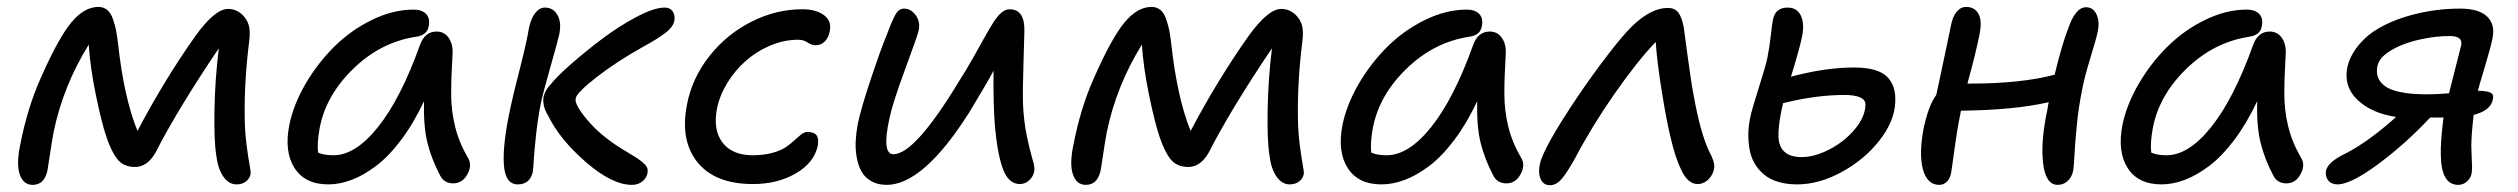

<svg xmlns="http://www.w3.org/2000/svg" viewBox="-20 -528 7343 560"><path d="M75.2 11.2Q48.8 11.2 38.1 -17.8Q27.3 -46.9 38.1 -101.1Q59.6 -213.9 100.1 -303.2Q149.9 -416 187.5 -461.9Q225.1 -507.8 267.1 -507.8Q282.2 -507.8 293 -498.8Q303.7 -489.7 309.8 -471.4Q315.9 -453.1 318.6 -439.2Q321.3 -425.3 324.2 -401.9Q341.3 -243.7 380.9 -146Q459 -294.4 549.8 -422.9Q606.9 -502 645 -502Q669.9 -502 688 -483.9Q700.2 -471.7 705.3 -455.3Q710.4 -439 707 -409.2Q691.9 -289.6 693.8 -183.1Q694.3 -143.1 699.2 -105.2Q704.1 -67.4 708 -46.6Q711.9 -25.9 710.9 -20Q708 -6.8 697 1.5Q686 9.8 669.9 9.8Q647 9.8 631.1 -13.4Q615.2 -36.6 610.8 -75.2Q604 -116.2 605.5 -205.8Q606.9 -295.4 618.2 -387.2Q498.5 -210 433.1 -82Q409.2 -41 374 -41Q340.8 -41 322.8 -63.2Q304.7 -85.4 290 -129.9Q276.9 -168 260 -249Q243.2 -330.1 238.8 -397.9Q164.1 -277.3 136.2 -142.1Q130.9 -112.8 125.2 -74.5Q119.6 -36.1 118.2 -29.8Q108.9 11.2 75.2 11.2Z M937.5 9.8Q869.6 9.8 839.1 -37.8Q808.6 -85.4 823.7 -163.1Q835.9 -223.1 871.3 -283.7Q906.7 -344.2 955.1 -392.1Q1003.4 -439.9 1064.9 -470Q1126.5 -500 1186.5 -500Q1210.4 -500 1222.7 -487.3Q1234.9 -474.6 1230.5 -452.1Q1226.1 -425.3 1193.8 -420.9Q1090.8 -405.3 1011 -328.1Q931.2 -251 912.6 -155.8Q904.3 -111.3 907.7 -83Q923.8 -75.2 952.6 -75.2Q1017.1 -75.2 1083 -158Q1148.9 -240.7 1204.6 -396Q1218.8 -436 1253.4 -436Q1276.4 -436 1289.3 -416.7Q1302.2 -397.5 1299.8 -367.2Q1295.9 -303.2 1295.9 -254.2Q1295.9 -205.1 1307.4 -158.7Q1318.8 -112.3 1344.7 -67.9Q1357.9 -47.4 1343.5 -20.3Q1329.1 6.8 1301.8 6.8Q1275.4 6.8 1263.7 -16.1Q1238.8 -63.5 1226.8 -111.1Q1214.8 -158.7 1216.8 -232.9Q1186.5 -168.5 1150.1 -120.1Q1113.8 -71.8 1077.1 -44.2Q1040.5 -16.6 1005.6 -3.4Q970.7 9.8 937.5 9.8Z M1823.2 11.2Q1765.6 11.2 1689.2 -54.9Q1612.8 -121.1 1579.1 -189.9Q1561 -219.2 1565.4 -246.1Q1570.8 -266.6 1586.4 -282.2Q1602.1 -302.7 1643.3 -339.1Q1684.6 -375.5 1734.1 -413.1Q1783.7 -450.7 1835.7 -478.3Q1887.7 -505.9 1918.5 -505.9Q1934.1 -505.9 1941.4 -495.6Q1948.7 -485.4 1947.3 -472.2Q1946.8 -452.6 1922.6 -433.6Q1898.4 -414.6 1858.4 -393.1Q1777.8 -348.1 1719.7 -302.7Q1661.6 -257.3 1659.2 -241.2Q1654.8 -223.1 1693.4 -177.7Q1731.9 -132.3 1791.5 -95.2Q1798.3 -90.8 1813.7 -81.8Q1829.1 -72.8 1836.4 -67.9Q1843.8 -63 1853 -55.7Q1862.3 -48.3 1866 -41.7Q1869.6 -35.2 1869.1 -27.8Q1867.7 -10.7 1854.7 0.2Q1841.8 11.2 1823.2 11.2ZM1490.2 9.8Q1453.1 9.8 1449.5 -49.3Q1445.8 -108.4 1469.2 -215.8Q1475.6 -246.6 1492.7 -313.2Q1509.8 -379.9 1516.1 -411.1Q1517.1 -416 1519.3 -427Q1521.5 -438 1522.5 -444.8Q1528.3 -473.6 1540.8 -489.7Q1553.2 -505.9 1569.3 -505.9Q1593.3 -505.9 1605.7 -484.6Q1618.2 -463.4 1611.3 -428.2Q1606 -404.8 1584.7 -330.3Q1563.5 -255.9 1557.1 -225.1Q1548.3 -179.7 1543.5 -135Q1538.6 -90.3 1536.9 -62Q1535.2 -33.7 1534.2 -27.8Q1526.4 9.8 1490.2 9.8Z M2176.3 8.8Q2065.4 8.8 2014.2 -54.9Q1962.9 -118.7 1983.9 -224.1Q1999 -301.3 2049.6 -365Q2100.1 -428.7 2171.9 -464.8Q2243.7 -501 2320.3 -501Q2360.4 -501 2383.5 -483.6Q2406.7 -466.3 2399.9 -436Q2396.5 -417.5 2385.3 -406.7Q2374 -396 2358.9 -396Q2347.7 -396 2335.4 -404.1Q2323.2 -412.1 2308.1 -412.1Q2266.6 -412.1 2226.3 -395Q2186 -377.9 2154.8 -350.1Q2123.5 -322.3 2101.3 -286.1Q2079.1 -250 2071.3 -211.9Q2059.1 -148.9 2087.4 -112.1Q2115.7 -75.2 2175.3 -75.2Q2208 -75.2 2233.4 -82.3Q2258.8 -89.4 2272.9 -99.4Q2287.1 -109.4 2297.6 -119.1Q2308.1 -128.9 2317.1 -136Q2326.2 -143.1 2335 -143.1Q2354 -143.1 2361.3 -133.8Q2368.7 -124.5 2365.2 -103Q2354.5 -53.2 2301 -22.2Q2247.6 8.8 2176.3 8.8Z M2565.9 11.2Q2540 11.2 2521.2 0.5Q2502.4 -10.3 2492.7 -27.8Q2482.9 -45.4 2478.8 -69.1Q2474.6 -92.8 2475.8 -116.9Q2477.1 -141.1 2481.9 -167Q2491.7 -213.4 2520.8 -300.3Q2549.8 -387.2 2567.9 -430.2Q2583 -470.7 2592.5 -486.8Q2602.1 -502.9 2616.7 -502.9Q2636.7 -502.9 2650.6 -483.9Q2664.6 -464.8 2659.7 -439.9Q2656.2 -423.8 2620.1 -326.4Q2584 -229 2574.7 -185.1Q2550.8 -78.1 2585.9 -78.1Q2648.4 -78.1 2777.8 -292Q2796.9 -321.8 2817.4 -357.9Q2837.9 -394 2850.3 -416.7Q2862.8 -439.5 2876 -460.4Q2889.2 -481.4 2900.9 -491.2Q2912.6 -501 2924.8 -501Q2969.2 -501 2967.8 -437Q2967.8 -421.9 2965.1 -341.3Q2962.4 -260.7 2963.9 -222.2Q2966.3 -171.9 2975.1 -130.4Q2983.9 -88.9 2990.7 -66.2Q2997.6 -43.5 2997.1 -33.2Q2995.6 -15.6 2983.2 -3.4Q2970.7 8.8 2954.6 8.8Q2922.4 8.8 2906 -33.2Q2889.6 -75.2 2881.8 -160.2Q2876.5 -228.5 2877.9 -321.8Q2858.4 -285.2 2807.6 -201.2Q2673.3 11.2 2565.9 11.2Z M3147 11.2Q3120.6 11.2 3109.9 -17.8Q3099.1 -46.9 3109.9 -101.1Q3131.3 -213.9 3171.9 -303.2Q3221.7 -416 3259.3 -461.9Q3296.9 -507.8 3338.9 -507.8Q3354 -507.8 3364.7 -498.8Q3375.5 -489.7 3381.6 -471.4Q3387.7 -453.1 3390.4 -439.2Q3393.1 -425.3 3396 -401.9Q3413.1 -243.7 3452.6 -146Q3530.8 -294.4 3621.6 -422.9Q3678.7 -502 3716.8 -502Q3741.7 -502 3759.8 -483.9Q3772 -471.7 3777.1 -455.3Q3782.2 -439 3778.8 -409.2Q3763.7 -289.6 3765.6 -183.1Q3766.1 -143.1 3771 -105.2Q3775.9 -67.4 3779.8 -46.6Q3783.7 -25.9 3782.7 -20Q3779.8 -6.8 3768.8 1.5Q3757.8 9.8 3741.7 9.8Q3718.8 9.8 3702.9 -13.4Q3687 -36.6 3682.6 -75.2Q3675.8 -116.2 3677.2 -205.8Q3678.7 -295.4 3689.9 -387.2Q3570.3 -210 3504.9 -82Q3481 -41 3445.8 -41Q3412.6 -41 3394.5 -63.2Q3376.5 -85.4 3361.8 -129.9Q3348.6 -168 3331.8 -249Q3314.9 -330.1 3310.5 -397.9Q3235.8 -277.3 3208 -142.1Q3202.6 -112.8 3197 -74.5Q3191.4 -36.1 3189.9 -29.8Q3180.7 11.2 3147 11.2Z M4009.3 9.8Q3941.4 9.8 3910.9 -37.8Q3880.4 -85.4 3895.5 -163.1Q3907.7 -223.1 3943.1 -283.7Q3978.5 -344.2 4026.9 -392.1Q4075.2 -439.9 4136.7 -470Q4198.2 -500 4258.3 -500Q4282.2 -500 4294.4 -487.3Q4306.6 -474.6 4302.2 -452.1Q4297.9 -425.3 4265.6 -420.9Q4162.6 -405.3 4082.8 -328.1Q4002.9 -251 3984.4 -155.8Q3976.1 -111.3 3979.5 -83Q3995.6 -75.2 4024.4 -75.2Q4088.9 -75.2 4154.8 -158Q4220.7 -240.7 4276.4 -396Q4290.5 -436 4325.2 -436Q4348.1 -436 4361.1 -416.7Q4374 -397.5 4371.6 -367.2Q4367.7 -303.2 4367.7 -254.2Q4367.7 -205.1 4379.2 -158.7Q4390.6 -112.3 4416.5 -67.9Q4429.7 -47.4 4415.3 -20.3Q4400.9 6.8 4373.5 6.8Q4347.2 6.8 4335.4 -16.1Q4310.5 -63.5 4298.6 -111.1Q4286.6 -158.7 4288.6 -232.9Q4258.3 -168.5 4221.9 -120.1Q4185.5 -71.8 4148.9 -44.2Q4112.3 -16.6 4077.4 -3.4Q4042.5 9.8 4009.3 9.8Z M4501 12.2Q4481.4 12.2 4473.6 -5.6Q4465.8 -23.4 4471.2 -48.8Q4480.5 -95.7 4580.1 -244.1Q4623 -307.6 4667.2 -365.2Q4711.4 -422.9 4738.8 -450.2Q4794.9 -504.9 4844.2 -504.9Q4865.7 -504.9 4876 -490.2Q4886.2 -475.6 4891.1 -446.8Q4893.6 -431.2 4903.3 -356.9Q4913.1 -282.7 4920.9 -244.1Q4940.4 -137.2 4965.8 -85Q4981 -56.6 4980 -41Q4978.5 -21 4964.1 -6.1Q4949.7 8.8 4931.2 8.8Q4917 8.8 4905 -1.7Q4893.1 -12.2 4883.5 -32.5Q4874 -52.7 4866.7 -75.2Q4859.4 -97.7 4852.1 -128.9Q4841.3 -172.4 4827.1 -260Q4813 -347.7 4809.1 -405.8Q4754.4 -348.1 4689 -254.4Q4623.5 -160.6 4574.2 -66.9Q4550.3 -23.9 4534.7 -5.9Q4519 12.2 4501 12.2Z M5221.7 9.8Q5189.9 9.8 5165 2Q5140.1 -5.9 5124 -19.8Q5107.9 -33.7 5097.4 -51.8Q5086.9 -69.8 5083 -92Q5079.1 -114.3 5079.3 -137Q5079.6 -159.7 5084.5 -184.1Q5090.3 -211.4 5110.1 -273.2Q5129.9 -335 5134.8 -358.9Q5141.1 -390.1 5145 -425.8Q5148.9 -461.4 5150.9 -469.2Q5157.2 -505.9 5193.8 -505.9Q5221.7 -505.9 5232.7 -481.9Q5243.7 -458 5235.8 -420.9Q5230 -390.1 5203.6 -304.2Q5303.2 -331.1 5387.7 -331.1Q5456.5 -331.1 5483.6 -304.4Q5510.7 -277.8 5507.8 -229Q5505.4 -173.8 5461.4 -117.9Q5417.5 -62 5351.3 -26.1Q5285.2 9.8 5221.7 9.8ZM5173.8 -194.8Q5166.5 -156.7 5167.2 -128.9Q5168 -101.1 5184.6 -85.4Q5201.2 -69.8 5234.9 -69.8Q5272.5 -69.8 5315.9 -92.3Q5359.4 -114.7 5389.9 -151.1Q5420.4 -187.5 5420.9 -223.1Q5420.9 -251 5358.9 -251Q5276.4 -251 5180.7 -227.1Q5174.8 -201.7 5173.8 -194.8Z M5636.2 11.2Q5600.6 11.2 5588.4 -34.7Q5576.2 -80.6 5591.3 -157.2Q5605.5 -221.7 5627.4 -251Q5637.2 -294.9 5670.4 -454.1Q5674.8 -478.5 5686.5 -493.2Q5698.2 -507.8 5714.4 -507.8Q5739.7 -507.8 5750.7 -487.3Q5761.7 -466.8 5753.4 -426.8Q5744.1 -377.9 5718.3 -284.2H5727.5Q5875 -284.2 5972.7 -310.1Q5994.1 -399.9 6014.6 -451.2Q6022.9 -475.1 6035.6 -491Q6048.3 -506.8 6064.5 -506.8Q6085 -506.8 6094.7 -486.3Q6104.5 -465.8 6098.6 -437Q6094.7 -417 6077.4 -360.6Q6060.1 -304.2 6053.2 -268.1Q6042.5 -215.8 6037.4 -163.1Q6032.2 -110.4 6030.5 -75.2Q6028.8 -40 6026.4 -28.8Q6022.5 -10.7 6010.3 0.2Q5998 11.2 5981.4 11.2Q5946.3 11.2 5939 -52.7Q5931.6 -116.7 5951.7 -209Q5953.6 -223.6 5955.6 -230Q5856.4 -207 5699.2 -205.1Q5698.7 -203.1 5698.2 -199.2Q5697.8 -195.3 5697.3 -193.8Q5688 -148.4 5679.9 -88.4Q5671.9 -28.3 5670.4 -22Q5667.5 -7.3 5658.2 2Q5648.9 11.2 5636.2 11.2Z M6284.2 9.8Q6216.3 9.8 6185.8 -37.8Q6155.3 -85.4 6170.4 -163.1Q6182.6 -223.1 6218 -283.7Q6253.4 -344.2 6301.8 -392.1Q6350.1 -439.9 6411.6 -470Q6473.1 -500 6533.2 -500Q6557.1 -500 6569.3 -487.3Q6581.5 -474.6 6577.1 -452.1Q6572.8 -425.3 6540.5 -420.9Q6437.5 -405.3 6357.7 -328.1Q6277.8 -251 6259.3 -155.8Q6251 -111.3 6254.4 -83Q6270.5 -75.2 6299.3 -75.2Q6363.8 -75.2 6429.7 -158Q6495.6 -240.7 6551.3 -396Q6565.4 -436 6600.1 -436Q6623 -436 6636 -416.7Q6648.9 -397.5 6646.5 -367.2Q6642.6 -303.2 6642.6 -254.2Q6642.6 -205.1 6654.1 -158.7Q6665.5 -112.3 6691.4 -67.9Q6704.6 -47.4 6690.2 -20.3Q6675.8 6.8 6648.4 6.8Q6622.1 6.8 6610.4 -16.1Q6585.4 -63.5 6573.5 -111.1Q6561.5 -158.7 6563.5 -232.9Q6533.2 -168.5 6496.8 -120.1Q6460.4 -71.8 6423.8 -44.2Q6387.2 -16.6 6352.3 -3.4Q6317.4 9.8 6284.2 9.8Z M6797.9 9.8Q6779.8 9.8 6770.5 -2Q6761.2 -13.7 6764.2 -30.8Q6770.5 -55.7 6818.8 -79.1Q6886.7 -113.3 6968.8 -187Q6897.9 -197.3 6856.7 -236.1Q6815.4 -274.9 6826.2 -331.1Q6831.1 -353 6843.3 -373.8Q6855.5 -394.5 6877.2 -415.5Q6898.9 -436.5 6934.6 -454.6Q6970.2 -472.7 7016.1 -484.9Q7084.5 -502.9 7154.8 -502.9Q7210.4 -502.9 7234.1 -479.7Q7257.8 -456.5 7250 -418Q7246.1 -395.5 7228.8 -337.6Q7211.4 -279.8 7207 -263.2Q7231 -263.2 7242.7 -258.3Q7254.4 -253.4 7251 -238.8Q7245.1 -205.6 7194.8 -192.9Q7188 -132.8 7188 -103Q7188 -92.3 7189 -72Q7189.9 -51.8 7190.2 -42.7Q7190.4 -33.7 7189 -22.9Q7186.5 -8.8 7175.5 1.2Q7164.6 11.2 7149.9 11.2Q7100.6 11.2 7099.1 -74.2Q7097.7 -113.8 7106.9 -185.1H7067.9Q6996.1 -108.4 6916.3 -49.3Q6836.4 9.8 6797.9 9.8ZM6914.1 -335Q6910.6 -316.9 6915.5 -303Q6920.4 -289.1 6935.5 -277.3Q6950.7 -265.6 6981.4 -259.3Q7012.2 -252.9 7057.1 -252.9Q7091.8 -252.9 7123 -255.9Q7156.2 -386.2 7158.7 -397Q7163.1 -422.9 7125 -422.9Q7087.4 -422.9 7048.8 -415Q6995.6 -404.8 6957.3 -383.1Q6918.9 -361.3 6914.1 -335Z"/></svg>

Font: Shantell Sans Normal
Style: Italic
Weight: 400
Italic angle: -11.31°
Designer: Stephen Nixon, Anya Danilova, Shantell Martin
Foundry: Arrow Type
Version: Version 1.006;[559af2be0]